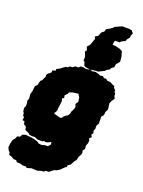

<svg xmlns="http://www.w3.org/2000/svg" viewBox="-213 -957 947 1274"><g transform="rotate(20 260.5 -320.0)"><path d="M137 223H111L95 217H71L62 205H44L22 192L7 189L3 171L-5 164L-16 142L-12 110L-6 87L5 75L15 54L32 51L43 32L57 28L65 25L82 28H97L129 34L145 39L158 44L160 49L183 53L211 46L226 47L242 32V12L218 23L203 26L193 22L182 29L147 28L129 20L126 18L109 20L86 17L78 8L59 0L50 -5L48 -22L42 -30L28 -37L27 -54L10 -60L14 -77L2 -93L4 -102L-5 -117L-7 -139L0 -154V-176L-4 -190L3 -207L0 -240L7 -261L8 -277L11 -299L25 -313L32 -343L43 -353L58 -386L55 -393L62 -405L83 -421L84 -437L105 -442V-454L130 -467L141 -476L159 -489L172 -490L184 -501L202 -502L219 -514H240L252 -526H272L289 -522L328 -528V-521L357 -525L380 -519L393 -513L413 -515L424 -505L437 -507L450 -497L472 -495L495 -483L507 -479L506 -470L523 -452L519 -445L529 -434V-418L537 -401L521 -378L514 -360L518 -333L520 -319L508 -296L509 -287L505 -272L494 -260V-225L495 -209L485 -196L484 -178L485 -171L478 -155L482 -137L473 -125L481 -109L467 -97L473 -83L472 -64L464 -45L466 -20L454 -6L458 7L456 21L444 43L438 69L429 77L413 108L395 120L393 133L383 139L357 165L335 178L325 179L311 189L293 204L269 205L261 214L243 215L222 222L208 223L177 221L145 230ZM239 -159 250 -162 259 -175 271 -185 284 -192 290 -203 294 -209 295 -221 305 -241 309 -250 311 -262 307 -271 304 -280 309 -287 312 -292 317 -299 315 -312 314 -320 312 -331 305 -341 300 -350 289 -349 281 -348 269 -346 259 -345 254 -343 238 -337 233 -326 226 -318 217 -309 220 -291 213 -287 207 -283 213 -267 209 -237 208 -226 206 -215V-206L205 -195L199 -185L192 -173L202 -169L209 -167L219 -164ZM473 -715 483 -683 487 -644 466 -619 463 -597 447 -586 438 -571 426 -566 411 -552 370 -532 359 -533 323 -529 316 -524 312 -528 285 -532 272 -538 265 -563 256 -569 257 -592 253 -606 244 -627 254 -641 250 -649 245 -663 262 -683 279 -730 271 -744 292 -756 302 -783 320 -797 325 -815 347 -827 367 -841 371 -848 420 -870H469L489 -867L493 -859L502 -851L494 -831V-818L478 -799L474 -786L449 -774L439 -764H407L402 -742V-733L425 -732L455 -724Z"/></g></svg>

Font: Winky Rough Black
Style: Italic
Weight: 900
Italic angle: -8.97852°
Designer: Simon Atzbach
Foundry: typofactur
Version: Version 1.206; ttfautohint (v1.8.4.7-5d5b)